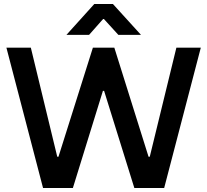

<svg xmlns="http://www.w3.org/2000/svg" viewBox="-20 -938 1035 959"><path d="M12 -700H134L266 -155H272L444 -700H551L722 -155H728L861 -700H983L800 1H651L500 -484H494L344 1H195ZM451 -918H544L684 -764H571L499 -843H495L425 -764H312Z"/></svg>

Font: Lopes Sans SemiBold
Style: Regular
Weight: 600
Designer: Gabriel Lam, Diego Maldonado
Foundry: TypeRant, Foresti Design
Version: Version 4.000